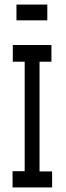

<svg xmlns="http://www.w3.org/2000/svg" viewBox="-20 -820 290 840"><path d="M35 0V-71H88V-550H36V-623H205V-550H153V-70H208V0ZM52 -731V-800H187V-731Z"/></svg>

Font: Inconsolata UltraCondensed SemiBold
Style: Regular
Weight: 600
Width: 1
Monospace: yes
Designer: Raph Levien, Cyreal, Brenton Simpson
Foundry: Raph Levien, Cyreal, Google
Version: Version 3.001; ttfautohint (v1.8.2.53-6de2)